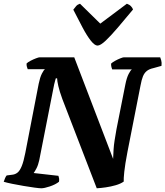

<svg xmlns="http://www.w3.org/2000/svg" viewBox="-31 -1012 889 1032"><path d="M191 0Q181 0 155 -3.5Q129 -7 96.5 -12.5Q64 -18 34.5 -24Q5 -30 -11 -35Q-8 -45 -3.5 -55Q1 -65 5 -69L36 -73Q52 -75 64 -85Q76 -95 86 -119.5Q96 -144 105 -190L177 -562Q184 -596 194 -616Q204 -636 211 -640H118Q116 -645 113.5 -653.5Q111 -662 112 -671Q119 -678 133.5 -685.5Q148 -693 162.5 -698.5Q177 -704 182 -704H368L577 -158Q578 -186 579.5 -209Q581 -232 585 -257.5Q589 -283 595 -317L643 -559Q650 -594 660.5 -614.5Q671 -635 678 -639H572Q570 -644 568 -651.5Q566 -659 566 -670Q573 -677 587.5 -685Q602 -693 616 -698.5Q630 -704 635 -704H830Q832 -699 835.5 -687.5Q839 -676 837 -658L794 -646Q771 -641 758 -630.5Q745 -620 737.5 -602Q730 -584 724 -551L654 -195Q641 -127 637 -88.5Q633 -50 634 -36Q617 -24 591 -16.5Q565 -9 537.5 -5Q510 -1 489 0L304 -480Q289 -521 282.5 -549.5Q276 -578 276 -591H269Q268 -587 265.5 -579Q263 -571 260 -557.5Q257 -544 253 -522L180 -151Q174 -124 165 -107Q156 -90 150 -82L283 -67Q285 -62 286.5 -53.5Q288 -45 286 -35Q267 -20 237 -10Q207 0 191 0ZM493 -767Q478 -767 457 -793.5Q436 -820 412.5 -864.5Q389 -909 363 -960Q371 -971 378.5 -979.5Q386 -988 399 -992L508 -885L651 -992Q665 -987 673 -978.5Q681 -970 684 -961Q641 -909 603 -864.5Q565 -820 537 -793.5Q509 -767 493 -767Z"/></svg>

Font: Texturina 12pt ExtraBold
Style: Italic
Weight: 800
Italic angle: -11°
Designer: Guillermo Torres Carreño
Foundry: Omnibus-Type
Version: Version 1.002